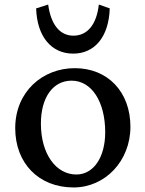

<svg xmlns="http://www.w3.org/2000/svg" viewBox="-20 -816 640 845"><path d="M304 9C443 9 554 -108 554 -258C554 -411 455 -516 309 -516C167 -516 47 -412 47 -252C47 -98 150 9 304 9ZM139 -779C143 -654 207 -580 302 -580C397 -580 459 -654 463 -779L415 -796C405 -707 364 -659 303 -659C244 -659 204 -707 192 -796ZM160 -272C160 -387 213 -461 295 -461C383 -461 443 -369 443 -234C443 -124 392 -48 316 -48C226 -48 160 -139 160 -272Z"/></svg>

Font: TPK Tissa Web Medium
Style: Regular
Weight: 500
Designer: Jacques Le Bailly, Suppakit Chalermlarp | Katatrad Co.,Ltd.
Foundry: Jacques Le Bailly, Cadson Demak Co.,Ltd.
Version: Version 5.000;Glyphs 3.1.2 (3151)